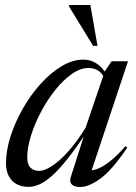

<svg xmlns="http://www.w3.org/2000/svg" viewBox="-20 -738 546 768"><path d="M263 -29.5 321.5 -212.5H329Q284.5 -146 250.2 -102.8Q216 -59.5 188.2 -35Q160.5 -10.5 137.8 -0.5Q115 9.5 94.5 9.5Q68 9.5 47.5 -1Q27 -11.5 15.5 -32.8Q4 -54 4 -85.5Q4 -135.5 22 -192Q40 -248.5 71 -303Q102 -357.5 142 -402Q182 -446.5 226 -473Q270 -499.5 314 -499.5Q342.5 -499.5 366 -484.2Q389.5 -469 407 -439L399 -423Q388 -446.5 371.8 -456.2Q355.5 -466 334 -466Q301 -466 266.8 -441.8Q232.5 -417.5 200.8 -377.8Q169 -338 143.8 -290.2Q118.5 -242.5 103.8 -195Q89 -147.5 89 -109Q89 -79.5 102.2 -67Q115.5 -54.5 136.5 -54.5Q151 -54.5 171.2 -64.5Q191.5 -74.5 215.5 -95Q239.5 -115.5 266.8 -148.5Q294 -181.5 322.5 -227.5L399.5 -453.5L426.5 -493H492L341.5 -41.5L331.5 -58Q345.5 -54 367.8 -61.8Q390 -69.5 419 -92Q448 -114.5 482 -153.5L489 -147.5Q429.5 -59 382.8 -24.5Q336 10 300.5 10Q277 10 267 -0.5Q257 -11 263 -29.5ZM370 -554.5H352.5L255.5 -713L256.5 -718H341.5Z"/></svg>

Font: Newsreader 60pt
Style: Italic
Weight: 400
Italic angle: -17°
Designer: Hugues Gentile
Foundry: Production Type
Version: Version 1.003